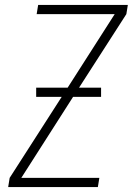

<svg xmlns="http://www.w3.org/2000/svg" viewBox="-20 -755 540 775"><path d="M13 0 19 -37 229 -364H126V-401H253L443 -698H128L134 -735H496L490 -698L299 -401H388V-364H275L66 -37H381L375 0Z"/></svg>

Font: Iosevka SS18 Extralight
Style: Italic
Weight: 200
Italic angle: -9°
Monospace: yes
Designer: Belleve Invis
Foundry: Belleve Invis
Version: Version 25.1.1; ttfautohint (v1.8.4)